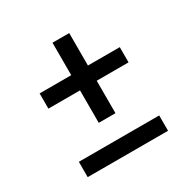

<svg xmlns="http://www.w3.org/2000/svg" viewBox="-128 -652 754 768"><g transform="rotate(-30 249.0 -268.0)"><path d="M288.1 -536.1V-386.2H435.1V-315.9H288.1V-166H210.9V-315.9H64.9V-386.2H210.9V-536.1ZM64 0V-70.8H435.1V0Z"/></g></svg>

Font: Fira Sans Book
Style: Regular
Weight: 350
Designer: Carrois Corporate & Edenspiekermann AG
Foundry: Carrois Corporate GbR & Edenspiekermann AG
Version: Version 4.203;PS 004.203;hotconv 1.0.88;makeotf.lib2.5.64775